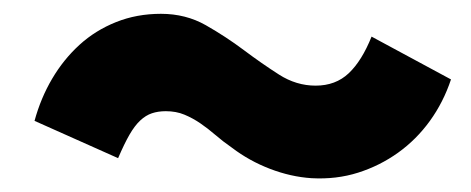

<svg xmlns="http://www.w3.org/2000/svg" viewBox="-20 -435 682 278"><path d="M220 -274Q209 -274 200 -271Q191 -268 183 -260.5Q175 -253 167.5 -240Q160 -227 151 -206L30 -260Q39 -293 55.5 -321Q72 -349 95 -370Q118 -391 148 -403Q178 -415 213 -415Q249 -415 278 -398.5Q307 -382 333 -362.5Q359 -343 384 -327Q409 -311 437 -311Q466 -311 485 -329Q504 -347 518 -382L633 -320Q622 -287 602.5 -260Q583 -233 556.5 -214Q530 -195 498.5 -185Q467 -175 431 -177Q401 -179 371 -190.5Q341 -202 316 -221Q303 -230 292 -239.5Q281 -249 270 -256.5Q259 -264 247 -269Q235 -274 220 -274Z"/></svg>

Font: Cafe24 Ohsquare
Style: Bold
Weight: 700
Designer: Cafe24 thkim, hmlim, mnelim, nhlee, sslee, sskim, smlim, yjkim, sdjeong, hskwak & 4IRTF
Foundry: Cafe24
Version: Version 1.000